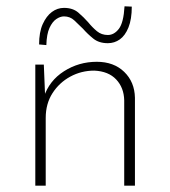

<svg xmlns="http://www.w3.org/2000/svg" viewBox="-20 -589 539 609"><path d="M119 -384 124 -262 119 -281Q136 -333 183 -363Q230 -393 287 -393Q341 -393 374 -361Q407 -329 408 -279V0H374V-271Q373 -311 348.5 -337Q324 -363 279 -365Q238 -365 203 -346Q168 -327 146.5 -293.5Q125 -260 125 -215V0H92V-384ZM322 -452Q294 -452 276 -466.5Q258 -481 243 -498Q229 -512 215.5 -524.5Q202 -537 183 -537Q171 -537 158.5 -528.5Q146 -520 137 -500.5Q128 -481 127 -446L104 -448Q104 -487 115.5 -512.5Q127 -538 144.5 -551Q162 -564 183 -564Q211 -564 228.5 -549Q246 -534 260 -518Q273 -502 287.5 -490Q302 -478 322 -478Q342 -478 357 -497.5Q372 -517 375 -569L398 -568Q398 -528 387.5 -502Q377 -476 360 -464Q343 -452 322 -452Z"/></svg>

Font: Josefin Sans Thin ExtraLight
Style: Regular
Weight: 250
Version: Version 2.001